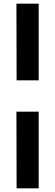

<svg xmlns="http://www.w3.org/2000/svg" viewBox="-20 -867 303 1052"><path d="M71 -427 70 -847H192V-427ZM71 165 70 -255H192V165Z"/></svg>

Font: Morrison
Style: Bold
Weight: 700
Designer: Pablo Impallari, Rodrigo Fuenzalida (Modified by Dan O. Williams)
Version: Version 0.03;June 6, 2019;FontCreator 11.5.0.2425 64-bit; tt